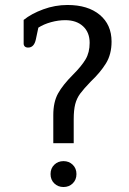

<svg xmlns="http://www.w3.org/2000/svg" viewBox="-20 -738 518 771"><path d="M194 -276Q194 -328 213 -362.5Q232 -397 274 -439Q307 -472 323.5 -499.5Q340 -527 340 -566Q340 -608 313.5 -632.5Q287 -657 242 -657Q214 -657 185 -649Q156 -641 134 -627L124 -580Q117 -547 93 -547Q84 -547 79.5 -551.5Q75 -556 75 -563V-658Q106 -683 153.5 -700.5Q201 -718 251 -718Q333 -718 380.5 -678.5Q428 -639 428 -571Q428 -520 405.5 -483.5Q383 -447 344 -410Q316 -381 302 -362Q288 -343 282 -319.5Q276 -296 276 -259V-163H194ZM183 -39Q183 -62 198 -76.5Q213 -91 235 -91Q257 -91 272 -76.5Q287 -62 287 -39Q287 -16 272 -1.5Q257 13 235 13Q213 13 198 -1.5Q183 -16 183 -39Z"/></svg>

Font: Maitree Medium
Style: Regular
Weight: 500
Designer: CadsonDemak Team
Foundry: CadsonDemak
Version: Version 1.000